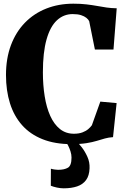

<svg xmlns="http://www.w3.org/2000/svg" viewBox="-20 -772 696 1043"><path d="M368 11Q278 11 211 -15.8Q144 -42.5 100 -92Q56 -141.5 34.2 -210.8Q12.5 -280 12.5 -364.5Q12.5 -455 39.5 -526.8Q66.5 -598.5 115.5 -648.8Q164.5 -699 231.5 -725.5Q298.5 -752 378.5 -752Q419 -752 450 -748.2Q481 -744.5 507 -739.8Q533 -735 558.8 -731.2Q584.5 -727.5 614 -727L596.5 -503H495.5L464.5 -657Q460 -666.5 449 -675.2Q438 -684 420 -689.8Q402 -695.5 375 -695.5Q325.5 -695.5 289 -661.5Q252.5 -627.5 232.8 -557.5Q213 -487.5 213 -379Q213 -309.5 222.8 -248.8Q232.5 -188 253 -142.5Q273.5 -97 305.5 -71.2Q337.5 -45.5 381.5 -45.5Q408.5 -45.5 427.8 -52.8Q447 -60 459.5 -70.8Q472 -81.5 479 -91.5L525 -220L613.5 -212L594 -27Q570.5 -25.5 550 -19.8Q529.5 -14 505.8 -6.8Q482 0.5 449 5.8Q416 11 368 11ZM326 251Q308.5 251 289 246.8Q269.5 242.5 256 237L256.5 144.5Q266 147.5 277.8 149Q289.5 150.5 295.5 150.5Q329.5 150.5 349 139Q368.5 127.5 368.5 84Q368.5 67.5 363 50.2Q357.5 33 350.2 18.8Q343 4.5 336.5 -3L377 -6.5L396 -3Q407.5 6.5 424.5 28.5Q441.5 50.5 454.8 79.8Q468 109 466.5 142.5Q465 182.5 447.5 206.2Q430 230 399 240.5Q368 251 326 251Z"/></svg>

Font: Merriweather 60pt Black
Style: Regular
Weight: 900
Version: Version 2.100